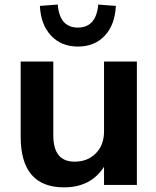

<svg xmlns="http://www.w3.org/2000/svg" viewBox="-20 -808 682 839"><path d="M578.1 -539.1V0H434.6V-79.1Q377 10.7 259.8 10.7Q70.3 10.7 70.3 -210.9V-539.1H212.9V-216.8Q212.9 -101.6 305.7 -101.6Q363.3 -101.6 398.9 -138.2Q434.6 -174.8 434.6 -233.4V-539.1ZM154.3 -782.2 232.4 -788.1Q240.2 -687.5 320.3 -687.5Q400.4 -687.5 409.2 -788.1L486.3 -782.2Q482.4 -700.2 438 -652.3Q393.6 -604.5 320.3 -604.5Q248 -604.5 203.1 -652.3Q158.2 -700.2 154.3 -782.2Z"/></svg>

Font: Min Sans Bold
Style: Regular
Weight: 700
Designer: Jinseong-Kim, NotoSansCJK, Nunito
Foundry: Jinseong-Kim
Version: Version 1.400;Glyphs 3.1.2 (3151)